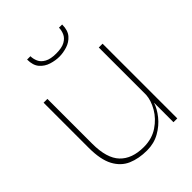

<svg xmlns="http://www.w3.org/2000/svg" viewBox="-195 -756 856 856"><g transform="rotate(-45 233.0 -327.5)"><path d="M419 -472V-1H395V-124Q386 -95 362 -65Q338 -35 302.5 -15Q267 5 223 5Q171 5 131.5 -12Q92 -29 69.5 -71Q47 -113 47 -187V-472H71V-189Q71 -98 110 -57Q149 -16 223 -16Q275 -16 313 -41.5Q351 -67 372 -103.5Q393 -140 395 -173V-472ZM242 -567Q218 -567 192 -575Q166 -583 148.5 -603Q131 -623 131 -660H152Q152 -643 159.5 -626Q167 -609 187 -598Q207 -587 242 -587Q278 -587 297.5 -598Q317 -609 324.5 -626Q332 -643 332 -660H352Q352 -623 334.5 -603Q317 -583 291.5 -575Q266 -567 242 -567Z"/></g></svg>

Font: Lil Grotesk Thin
Style: Regular
Weight: 100
Designer: Bastien Sozeau
Foundry: NBR — Bastien Sozeau
Version: Version 3.003; ttfautohint (v1.8.4.7-5d5b);gftools[0.9.33]